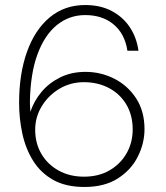

<svg xmlns="http://www.w3.org/2000/svg" viewBox="-20 -732 659 764"><path d="M316 12Q242 12 192 -16Q142 -44 112 -92Q82 -140 69 -200Q56 -260 56 -323Q56 -438 87.5 -526Q119 -614 178 -663Q237 -712 319 -712Q380 -712 425 -688Q470 -664 497 -623Q524 -582 531 -530H487Q477 -597 432.5 -634.5Q388 -672 319 -672Q255 -672 206 -632Q157 -592 129 -515.5Q101 -439 99 -328Q99 -318 99.5 -309Q100 -300 101 -287Q115 -330 145 -366Q175 -402 219.5 -424Q264 -446 320 -446Q381 -446 434.5 -419Q488 -392 521.5 -341Q555 -290 555 -218Q555 -162 528.5 -109Q502 -56 449 -22Q396 12 316 12ZM314 -29Q373 -29 416.5 -54.5Q460 -80 484 -122.5Q508 -165 508 -217Q508 -274 482.5 -316.5Q457 -359 413 -382Q369 -405 314 -405Q260 -405 216 -378.5Q172 -352 146 -309Q120 -266 120 -216Q120 -162 144.5 -120Q169 -78 213 -53.5Q257 -29 314 -29Z"/></svg>

Font: DM Sans 18pt ExtraLight
Style: Regular
Weight: 250
Designer: Colophon Foundry, Jonny Pinhorn
Foundry: Colophon Foundry
Version: Version 4.004;gftools[0.9.30]